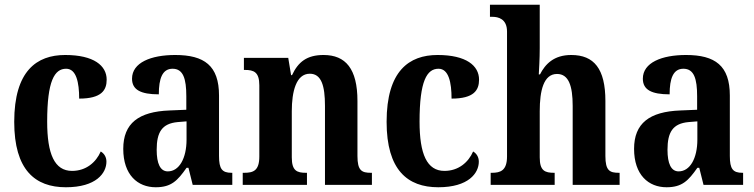

<svg xmlns="http://www.w3.org/2000/svg" viewBox="-20 -780 3183 810"><path d="M258 10C386 10 429 -50 429 -98C429 -117 420 -132 405 -141C385 -95 343 -59 284 -59C210 -59 179 -130 179 -267C179 -439 210 -490 259 -490C302 -490 314 -432 314 -364C409 -364 430 -400 430 -444C430 -503 376 -548 255 -548C135 -548 40 -481 40 -266C40 -63 128 10 258 10Z M637 10C703 10 729 -18 767 -72H775L793 0H960V-51H957C917 -51 904 -67 904 -122V-377C904 -503 842 -548 719 -548C617 -548 537 -516 537 -448C537 -401 574 -382 650 -382C650 -449 665 -490 708 -490C753 -490 766 -448 766 -374V-317L695 -314C565 -309 500 -260 500 -152C500 -42 561 10 637 10ZM688 -57C656 -57 641 -90 641 -148C641 -222 663 -259 730 -265L767 -268V-191C767 -112 736 -57 688 -57Z M1004 0H1275V-51H1271C1233 -51 1211 -59 1211 -116V-311C1211 -393 1229 -469 1287 -469C1336 -469 1351 -418 1351 -333V0H1549V-51H1545C1506 -51 1488 -60 1488 -122V-354C1488 -490 1438 -548 1345 -548C1275 -548 1238 -519 1212 -463H1208L1196 -536H1009V-485H1013C1051 -485 1074 -476 1074 -420V-120C1074 -60 1049 -51 1010 -51H1004Z M1829 10C1957 10 2000 -50 2000 -98C2000 -117 1991 -132 1976 -141C1956 -95 1914 -59 1855 -59C1781 -59 1750 -130 1750 -267C1750 -439 1781 -490 1830 -490C1873 -490 1885 -432 1885 -364C1980 -364 2001 -400 2001 -444C2001 -503 1947 -548 1826 -548C1706 -548 1611 -481 1611 -266C1611 -63 1699 10 1829 10Z M2050 0H2320V-51H2318C2279 -51 2257 -59 2257 -116V-311C2257 -397 2273 -468 2330 -468C2379 -468 2396 -418 2396 -333V0H2594V-51H2591C2552 -51 2534 -60 2534 -122V-354C2534 -490 2486 -548 2390 -548C2316 -548 2280 -509 2258 -466H2253C2254 -485 2257 -532 2257 -576V-760H2047V-709H2058C2081 -709 2119 -701 2119 -647V-120C2119 -60 2091 -51 2055 -51H2050Z M2792 10C2858 10 2884 -18 2922 -72H2930L2948 0H3115V-51H3112C3072 -51 3059 -67 3059 -122V-377C3059 -503 2997 -548 2874 -548C2772 -548 2692 -516 2692 -448C2692 -401 2729 -382 2805 -382C2805 -449 2820 -490 2863 -490C2908 -490 2921 -448 2921 -374V-317L2850 -314C2720 -309 2655 -260 2655 -152C2655 -42 2716 10 2792 10ZM2843 -57C2811 -57 2796 -90 2796 -148C2796 -222 2818 -259 2885 -265L2922 -268V-191C2922 -112 2891 -57 2843 -57Z"/></svg>

Font: Noto Serif Georgian Condensed Bold
Style: Regular
Weight: 700
Width: 3
Designer: Monotype Design Team, Akaki Razmadze
Foundry: Google LLC
Version: Version 2.003